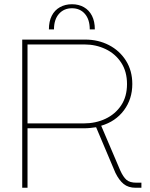

<svg xmlns="http://www.w3.org/2000/svg" viewBox="-20 -887 710 907"><path d="M320 -867Q352 -867 376.5 -853Q401 -839 414.5 -812.5Q428 -786 428 -748H404Q404 -795 381 -821.5Q358 -848 320 -848Q282 -848 258.5 -821.5Q235 -795 235 -748H211Q211 -786 224.5 -812.5Q238 -839 263 -853Q288 -867 320 -867ZM85 0V-700H383Q444 -700 494.5 -674Q545 -648 575 -600.5Q605 -553 605 -490Q605 -419 565.5 -366Q526 -313 458 -293L548 -82Q562 -51 577.5 -37.5Q593 -24 624 -24H648V0H621Q586 0 564 -18Q542 -36 525 -71L434 -286Q421 -284 406.5 -282.5Q392 -281 377 -281H110V0ZM110 -304H375Q432 -304 478.5 -326Q525 -348 552.5 -389.5Q580 -431 580 -490Q580 -549 552.5 -591Q525 -633 479 -655Q433 -677 379 -677H110Z"/></svg>

Font: MuseoModerno Thin Thin
Style: Regular
Weight: 250
Version: Version 1.003